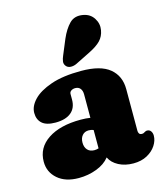

<svg xmlns="http://www.w3.org/2000/svg" viewBox="-112 -819 783 915"><g transform="rotate(-15 280.0 -361.5)"><path d="M21.5 -106Q21.5 -175 81.5 -214.8Q141.5 -254.5 243.5 -254.5Q270 -254.5 290.5 -251V-367Q290.5 -385 281.8 -395.8Q273 -406.5 257 -406.5Q245.5 -406.5 237 -400.8Q228.5 -395 228.5 -385V-357.5Q228.5 -316 201.5 -294Q174.5 -272 125 -272Q80 -272 59 -290.8Q38 -309.5 38 -342.5Q38 -375.5 67.5 -406.5Q97 -437.5 156.2 -458Q215.5 -478.5 305 -478.5Q401 -478.5 446 -441.2Q491 -404 491 -339V-132.5Q491 -125.5 494.8 -119.5Q498.5 -113.5 508 -113.5Q513.5 -113.5 516.8 -115Q520 -116.5 523 -118.5Q525.5 -120 528.5 -121.2Q531.5 -122.5 535.5 -122.5Q547.5 -122.5 554 -113.2Q560.5 -104 560.5 -91Q560.5 -66.5 545 -42.8Q529.5 -19 501 -3.5Q472.5 12 433.5 12Q392 12 360.8 -4.5Q329.5 -21 316.5 -48.5Q293.5 -19.5 252 -3.8Q210.5 12 164 12Q98 12 59.8 -21.5Q21.5 -55 21.5 -106ZM223.5 -146.5Q223.5 -123.5 235.8 -110.2Q248 -97 269.5 -97Q280.5 -97 290.5 -100.5V-191Q280 -195.5 266.5 -195.5Q247 -195.5 235.2 -182Q223.5 -168.5 223.5 -146.5ZM273 -646Q292 -690 317.2 -715.5Q342.5 -741 383.5 -733.5Q418 -727.5 435.5 -700Q453 -672.5 447.5 -641.5Q442.5 -612 423.5 -592Q404.5 -572 365 -552.5L292.5 -516.5Q279 -510 264.5 -510.2Q250 -510.5 241.5 -520Q232 -531 233.8 -544Q235.5 -557 242 -571.5Z"/></g></svg>

Font: Fraunces 72pt S100 Black
Style: Regular
Weight: 900
Version: Version 1.000; ttfautohint (v1.8.3)